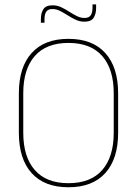

<svg xmlns="http://www.w3.org/2000/svg" viewBox="-20 -820 606 850"><path d="M283 9Q176.5 9 120 -53.8Q63.5 -116.5 63.5 -232.5V-406.5Q63.5 -522.5 120 -585.2Q176.5 -648 283 -648Q389.5 -648 446.2 -585.2Q503 -522.5 503 -406.5V-232.5Q503 -116.5 446.2 -53.8Q389.5 9 283 9ZM283 -9Q381.5 -9 432.5 -67.2Q483.5 -125.5 483.5 -232.5V-407Q483.5 -514 432.5 -572Q381.5 -630 283 -630Q185 -630 134 -572Q83 -514 83 -407V-232.5Q83 -125.5 134 -67.2Q185 -9 283 -9ZM354 -724Q333.5 -724 315.2 -732.5Q297 -741 280 -752Q263 -763 246.2 -771.5Q229.5 -780 212 -780Q193 -780 185 -768.5Q177 -757 177 -735V-719.5H161V-735.5Q161 -762 172 -779.2Q183 -796.5 212.5 -796.5Q233 -796.5 251 -788Q269 -779.5 286 -768.5Q303 -757.5 320 -749Q337 -740.5 354.5 -740.5Q373.5 -740.5 381.5 -752.2Q389.5 -764 389.5 -785.5V-800.5H405.5V-784.5Q405.5 -758.5 394.5 -741.2Q383.5 -724 354 -724Z"/></svg>

Font: Anek Tamil Thin
Style: Regular
Weight: 250
Designer: Aadarsh Rajan (Tamil), Yesha Goshar (Latin)
Foundry: Ek Type
Version: Version 1.003